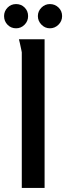

<svg xmlns="http://www.w3.org/2000/svg" viewBox="-29 -923 325 943"><path d="M64 -730H190V0H78V-666Q78 -667 75 -681.5Q72 -696 68.5 -711.5Q65 -727 64 -730ZM109 -844Q109 -819 91.5 -801.5Q74 -784 50 -784Q25 -784 8 -801.5Q-9 -819 -9 -844Q-9 -868 8 -885.5Q25 -903 50 -903Q75 -903 92 -886Q109 -869 109 -844ZM276 -844Q276 -819 258 -801.5Q240 -784 216 -784Q192 -784 174.5 -802Q157 -820 157 -844Q157 -868 174.5 -885.5Q192 -903 216 -903Q241 -903 258.5 -886Q276 -869 276 -844Z"/></svg>

Font: Rosario SemiBold
Style: Regular
Weight: 600
Designer: Hector Gatti
Foundry: Omnibus Type
Version: Version 1.101; ttfautohint (v1.8.1.43-b0c9)